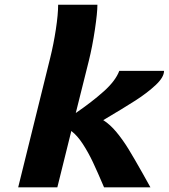

<svg xmlns="http://www.w3.org/2000/svg" viewBox="-20 -799 720 819"><path d="M194.3 -552.7Q208.5 -609.9 218.3 -673.8Q228 -737.8 228 -778.8H395.5Q395.5 -744.6 384.8 -672.6Q374 -600.6 358.9 -539.6L303.2 -316.9Q373.5 -365.2 423.1 -409.7Q472.7 -454.1 488.8 -496.6H679.7Q679.7 -469.7 644.3 -436.5Q608.9 -403.3 558.6 -370.8Q508.3 -338.4 420.4 -286.6Q449.7 -268.1 476.8 -235.4Q503.9 -202.6 527.6 -164.1Q551.3 -125.5 588.4 -59.6Q606 -29.3 621.6 0H423.8Q396 -65.4 376.5 -106.9Q356.9 -148.4 333.3 -184.8Q309.6 -221.2 284.2 -240.2L224.6 0H57.6Z"/></svg>

Font: Lesson One Extra
Style: Italic
Weight: 800
Italic angle: -14°
Designer: But Ko, Victor Gaultney, Annie Olsen, Julie Remington, Don Collingsworth, Eric Hays, Becca Hirsbrunner
Version: Version 1.100